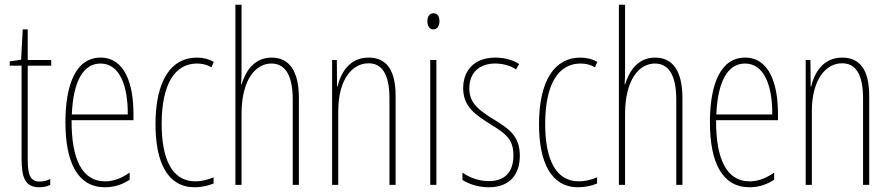

<svg xmlns="http://www.w3.org/2000/svg" viewBox="-20 -780 3756 810"><path d="M147 -14C107 -14 97 -44 97 -108V-503H196V-527H97V-656H76L69 -528L21 -521V-503H71V-112C71 -32 85 10 146 10C165 10 179 6 192 0V-25C182 -19 164 -14 147 -14Z M404 -537C303 -537 256 -429 256 -264C256 -94 308 10 423 10C464 10 499 -3 527 -22V-52C492 -27 458 -15 423 -15C328 -15 281 -106 282 -273H543V-301C543 -421 509 -537 404 -537ZM404 -512C487 -512 520 -414 519 -297H283C289 -442 334 -512 404 -512Z M801 10C828 10 859 4 881 -6V-32C856 -21 829 -15 804 -15C703 -15 662 -114 662 -257C662 -427 719 -512 811 -512C833 -512 854 -507 872 -496L882 -519C861 -531 837 -537 810 -537C702 -537 636 -440 636 -256C636 -93 688 10 801 10Z M999 -492V-760H973V0H999V-298C999 -447 1060 -512 1125 -512C1177 -512 1215 -472 1215 -360V0H1241V-366C1241 -481 1200 -537 1126 -537C1049 -537 1015 -475 999 -424H997C999 -446 999 -461 999 -492Z M1535 -537C1455 -537 1418 -474 1404 -415H1402L1401 -527H1381V0H1407V-311C1407 -445 1466 -513 1535 -513C1589 -513 1623 -471 1623 -365V0H1649V-375C1649 -488 1608 -537 1535 -537Z M1809 -724C1789 -724 1783 -706 1783 -690C1783 -672 1791 -656 1808 -656C1824 -656 1834 -670 1834 -691C1834 -707 1828 -724 1809 -724ZM1821 -527H1795V0H1821Z M2173 -123C2173 -210 2123 -239 2057 -280C1993 -320 1960 -349 1960 -407C1960 -475 2004 -512 2069 -512C2101 -512 2135 -503 2157 -487L2170 -510C2144 -527 2108 -537 2070 -537C1977 -537 1934 -479 1934 -408C1934 -330 1985 -296 2052 -254C2111 -217 2146 -195 2146 -125C2146 -56 2112 -16 2042 -16C2000 -16 1960 -31 1931 -52V-21C1954 -6 1993 10 2042 10C2130 10 2173 -43 2173 -123Z M2419 10C2446 10 2477 4 2499 -6V-32C2474 -21 2447 -15 2422 -15C2321 -15 2280 -114 2280 -257C2280 -427 2337 -512 2429 -512C2451 -512 2472 -507 2490 -496L2500 -519C2479 -531 2455 -537 2428 -537C2320 -537 2254 -440 2254 -256C2254 -93 2306 10 2419 10Z M2617 -492V-760H2591V0H2617V-298C2617 -447 2678 -512 2743 -512C2795 -512 2833 -472 2833 -360V0H2859V-366C2859 -481 2818 -537 2744 -537C2667 -537 2633 -475 2617 -424H2615C2617 -446 2617 -461 2617 -492Z M3123 -537C3022 -537 2975 -429 2975 -264C2975 -94 3027 10 3142 10C3183 10 3218 -3 3246 -22V-52C3211 -27 3177 -15 3142 -15C3047 -15 3000 -106 3001 -273H3262V-301C3262 -421 3228 -537 3123 -537ZM3123 -512C3206 -512 3239 -414 3238 -297H3002C3008 -442 3053 -512 3123 -512Z M3533 -537C3453 -537 3416 -474 3402 -415H3400L3399 -527H3379V0H3405V-311C3405 -445 3464 -513 3533 -513C3587 -513 3621 -471 3621 -365V0H3647V-375C3647 -488 3606 -537 3533 -537Z"/></svg>

Font: Noto Sans Malayalam ExtraCondensed Thin
Style: Regular
Weight: 100
Width: 2
Designer: Jelle Bosma - Monotype Design Team
Foundry: Monotype Imaging Inc.
Version: Version 2.104